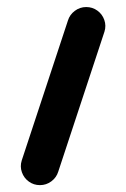

<svg xmlns="http://www.w3.org/2000/svg" viewBox="-20 -539 367 559"><path d="M43.3 -71.9 177.8 -479.3Q183 -496.3 197.8 -507.4Q212.6 -518.5 231.1 -518.5Q249.3 -518.5 263.5 -508.1Q277.8 -497.8 283.7 -480.9Q289.6 -464.1 284.1 -446.7L149.6 -39.3Q144.4 -22.2 129.6 -11.1Q114.8 0 96.3 0Q78.1 0 63.9 -10.4Q49.6 -20.7 43.7 -37.6Q37.8 -54.4 43.3 -71.9Z"/></svg>

Font: 26F Galaxy Sans
Style: Regular
Weight: 400
Designer: C₂₉H₂₅N₃O₅
Version: Version 1.100;FEAKit 1.0